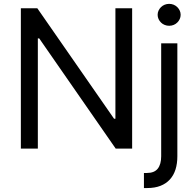

<svg xmlns="http://www.w3.org/2000/svg" viewBox="-20 -770 1016 995"><path d="M664.8 0H579.5L183.2 -571H176.1V0H88.1V-727.3H173.3L571 -154.8H578.1V-727.3H664.8ZM899.1 -545.5V39.8Q899.1 77.8 889.6 108.1Q880 138.5 860.4 160Q840.9 181.5 811.6 193Q782.3 204.5 742.9 204.5H725.9V126.4H741.5Q779.8 126.4 797.6 103.9Q815.3 81.3 815.3 39.8V-545.5ZM856.5 -636.4Q844.5 -636.4 833.5 -640.8Q822.4 -645.2 814.5 -653.1Q806.5 -660.9 801.7 -671.2Q796.9 -681.5 796.9 -693.2Q796.9 -704.9 801.7 -715.2Q806.5 -725.5 814.5 -733.3Q822.4 -741.1 833.5 -745.6Q844.5 -750 856.5 -750Q869 -750 879.8 -745.6Q890.6 -741.1 898.6 -733.3Q906.6 -725.5 911.4 -715.2Q916.2 -704.9 916.2 -693.2Q916.2 -681.5 911.4 -671.2Q906.6 -660.9 898.6 -653.1Q890.6 -645.2 879.8 -640.8Q869 -636.4 856.5 -636.4Z"/></svg>

Font: Fast_Sans-Dotted
Style: Regular
Weight: 400
Version: Version 3.018